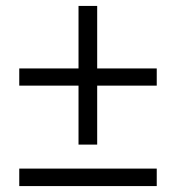

<svg xmlns="http://www.w3.org/2000/svg" viewBox="-20 -628 594 648"><path d="M245 -339H45V-397H245V-608H308V-397H509V-339H308V-140H245ZM45 -59H509V0H45Z"/></svg>

Font: Nebula Sans Book
Style: Regular
Weight: 400
Designer: Paul D. Hunt for Adobe (as Source Sans)
Foundry: Nebula Entertainment & Broadcasting LLC
Version: Version 1.010